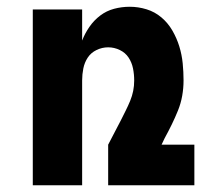

<svg xmlns="http://www.w3.org/2000/svg" viewBox="-20 -548 640 568"><path d="M77 0V-520H223V-428Q231 -449 244.5 -468.5Q258 -488 276.5 -502Q295 -516 317.5 -522Q340 -528 364 -528Q389 -528 413.5 -520.5Q438 -513 457.5 -496.5Q477 -480 490 -457.5Q503 -435 510.5 -410.5Q518 -386 520.5 -360.5Q523 -335 523 -310Q523 -287 519 -264.5Q515 -242 506.5 -221Q498 -200 488 -179.5Q478 -159 467 -139L458 -120H555V0H300V-120L338 -193Q345 -207 352 -221Q359 -235 365 -249.5Q371 -264 374 -279Q377 -294 377 -310Q377 -328 373.5 -345.5Q370 -363 360.5 -377.5Q351 -392 334.5 -400Q318 -408 300 -408Q282 -408 265.5 -400Q249 -392 239.5 -377.5Q230 -363 226.5 -345.5Q223 -328 223 -310V0Z"/></svg>

Font: Iosevka Heavy Extended
Style: Regular
Weight: 900
Width: 7
Monospace: yes
Designer: Belleve Invis
Foundry: Belleve Invis
Version: Version 32.5.0; ttfautohint (v1.8.4)